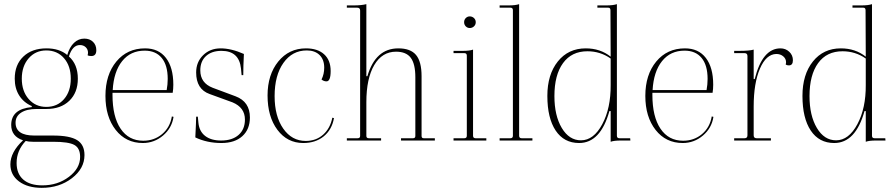

<svg xmlns="http://www.w3.org/2000/svg" viewBox="-20 -677 4318 925"><path d="M204 -152H157Q109 -152 82 -134.5Q55 -117 55 -86Q55 -24 145 -24H236Q316 -24 351.5 -2Q387 20 387 70Q387 135 326.5 181.5Q266 228 181 228Q113 228 71.5 197Q30 166 30 115Q30 56 91 -1Q34 -20 34 -75Q34 -152 133 -161V-166Q94 -183 72.5 -217Q51 -251 51 -298Q51 -365 92.5 -404.5Q134 -444 204 -444Q266 -444 304 -412Q315 -450 336.5 -470.5Q358 -491 386 -491Q412 -491 428 -475.5Q444 -460 444 -435Q444 -407 420 -407Q407 -407 402 -411Q404 -417 404 -423Q404 -439 393 -449.5Q382 -460 365 -460Q329 -460 312 -405Q355 -367 355 -298Q355 -231 314 -191.5Q273 -152 204 -152ZM203 -162Q256 -162 288.5 -199.5Q321 -237 321 -298Q321 -359 288.5 -396.5Q256 -434 203 -434Q151 -434 118 -396Q85 -358 85 -298Q85 -238 118 -200Q151 -162 203 -162ZM60 108Q60 160 92 188Q124 216 184 216Q258 216 312 175Q366 134 366 79Q366 37 338.5 21.5Q311 6 236 6H138Q117 6 104 2Q60 48 60 108Z M668 12Q587 12 537.5 -51Q488 -114 488 -215Q488 -317 540.5 -380.5Q593 -444 679 -444Q744 -444 779.5 -398Q815 -352 815 -269Q815 -248 812 -230H522V-220Q522 -115 561 -57Q600 1 670 1Q723 1 761 -31Q799 -63 808 -116L816 -114Q808 -60 765.5 -24Q723 12 668 12ZM677 -433Q609 -433 568.5 -382.5Q528 -332 523 -243H783Q788 -270 788 -297Q788 -363 759 -398Q730 -433 677 -433Z M1047 12Q977 12 921 -15Q925 -95 925 -115H933L936 -85Q940 -44 968.5 -22Q997 0 1045 0Q1099 0 1129.5 -27Q1160 -54 1160 -101Q1160 -159 1100 -184L990 -224Q925 -247 925 -328Q925 -378 958.5 -411Q992 -444 1043 -444Q1094 -444 1155 -417Q1152 -357 1152 -315H1144L1141 -347Q1132 -432 1047 -432Q1000 -432 972.5 -407Q945 -382 945 -338Q945 -277 1005 -254L1115 -213Q1184 -187 1184 -111Q1184 -54 1147.5 -21Q1111 12 1047 12Z M1441 12Q1364 12 1316.5 -51.5Q1269 -115 1269 -217Q1269 -317 1320.5 -380.5Q1372 -444 1454 -444Q1510 -444 1541.5 -415.5Q1573 -387 1573 -335Q1573 -285 1553 -285Q1540 -285 1529 -294Q1542 -320 1542 -351Q1542 -390 1519.5 -412Q1497 -434 1458 -434Q1388 -434 1345.5 -374Q1303 -314 1303 -214Q1303 -117 1344.5 -57.5Q1386 2 1453 2Q1503 2 1537 -28.5Q1571 -59 1581 -110L1589 -108Q1579 -52 1539.5 -20Q1500 12 1441 12Z M1651 0V-11H1703Q1715 -11 1715 -22V-626Q1715 -640 1701 -640H1651V-651H1686Q1721 -651 1745 -657V-310H1750Q1789 -444 1899 -444Q1958 -444 1984.5 -412Q2011 -380 2011 -310V-22Q2011 -11 2021 -11H2075V0H1912V-11H1970Q1981 -11 1981 -22V-305Q1981 -369 1959 -398.5Q1937 -428 1888 -428Q1821 -428 1783 -363.5Q1745 -299 1745 -185V-22Q1745 -11 1757 -11H1816V0Z M2243 -542Q2232 -542 2224 -550Q2216 -558 2216 -570Q2216 -582 2224 -590Q2232 -598 2243 -598Q2255 -598 2263.5 -590Q2272 -582 2272 -570Q2272 -558 2263.5 -550Q2255 -542 2243 -542ZM2165 0V-11H2217Q2229 -11 2229 -23V-409Q2229 -421 2217 -421H2165V-432H2210Q2243 -432 2259 -438V-23Q2259 -11 2271 -11H2323V0Z M2387 0V-11H2439Q2451 -11 2451 -23V-628Q2451 -640 2439 -640H2387V-651H2432Q2463 -651 2481 -657V-23Q2481 -11 2493 -11H2545V0Z M2770 12Q2697 12 2657 -48Q2617 -108 2617 -215Q2617 -318 2667.5 -381Q2718 -444 2802 -444Q2872 -444 2922 -404L2921 -628Q2921 -640 2910 -640H2858V-651H2903Q2934 -651 2952 -657V-23Q2952 -11 2964 -11H3016L3017 0H2971Q2938 0 2922 6V-142H2916Q2873 12 2770 12ZM2779 -1Q2840 -1 2881.5 -78.5Q2923 -156 2922 -268V-395Q2872 -430 2810 -430Q2734 -430 2692.5 -373Q2651 -316 2651 -214Q2651 -120 2686.5 -60.5Q2722 -1 2779 -1Z M3269 12Q3188 12 3138.5 -51Q3089 -114 3089 -215Q3089 -317 3141.5 -380.5Q3194 -444 3280 -444Q3345 -444 3380.5 -398Q3416 -352 3416 -269Q3416 -248 3413 -230H3123V-220Q3123 -115 3162 -57Q3201 1 3271 1Q3324 1 3362 -31Q3400 -63 3409 -116L3417 -114Q3409 -60 3366.5 -24Q3324 12 3269 12ZM3278 -433Q3210 -433 3169.5 -382.5Q3129 -332 3124 -243H3384Q3389 -270 3389 -297Q3389 -363 3360 -398Q3331 -433 3278 -433Z M3517 0V-11H3567Q3581 -11 3581 -25V-407Q3581 -421 3567 -421H3517V-432H3542Q3591 -432 3611 -438V-296H3616Q3653 -444 3740 -444Q3765 -444 3782.5 -427.5Q3800 -411 3800 -387Q3800 -362 3781 -362Q3770 -362 3765 -367Q3767 -371 3767 -377Q3767 -394 3753.5 -405.5Q3740 -417 3720 -417Q3671 -416 3641 -346Q3611 -276 3611 -164V-25Q3611 -11 3625 -11H3694V0Z M3999 12Q3926 12 3886 -48Q3846 -108 3846 -215Q3846 -318 3896.5 -381Q3947 -444 4031 -444Q4101 -444 4151 -404L4150 -628Q4150 -640 4139 -640H4087V-651H4132Q4163 -651 4181 -657V-23Q4181 -11 4193 -11H4245L4246 0H4200Q4167 0 4151 6V-142H4145Q4102 12 3999 12ZM4008 -1Q4069 -1 4110.5 -78.5Q4152 -156 4151 -268V-395Q4101 -430 4039 -430Q3963 -430 3921.5 -373Q3880 -316 3880 -214Q3880 -120 3915.5 -60.5Q3951 -1 4008 -1Z"/></svg>

Font: Arapey Thin-Display
Style: Regular
Weight: 100
Designer: Eduardo Rodriguez Tunni
Foundry: Eduardo Rodriguez Tunni
Version: Version 4.000